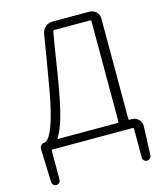

<svg xmlns="http://www.w3.org/2000/svg" viewBox="-134 -825 957 1132"><g transform="rotate(-15 344.5 -258.5)"><path d="M517.6 -668.9Q517.6 -675.8 510.7 -675.8H292Q285.2 -675.8 284.2 -668.9Q272.5 -604.5 254.9 -489.7Q237.3 -375 223.6 -303.7Q188.5 -115.2 145.5 -55.7Q144.5 -53.7 145.5 -51.8Q146.5 -49.8 148.4 -49.8H510.7Q517.6 -49.8 517.6 -57.6ZM578.1 -57.6Q578.1 -49.8 585 -49.8H598.6Q622.1 -49.8 639.2 -32.7Q656.2 -15.6 655.3 7.8L648.4 184.6Q647.5 195.3 639.6 202.6Q631.8 210 621.6 210Q611.3 210 603.5 202.6Q595.7 195.3 595.7 184.6V9.8Q595.7 2 588.9 2H101.6Q93.8 2 93.8 9.8V184.6Q93.8 195.3 86.4 202.6Q79.1 210 68.4 210Q57.6 210 49.8 202.6Q42 195.3 42 184.6L35.2 -14.6V-19.5Q35.2 -32.2 43.9 -41Q52.7 -49.8 65.4 -49.8Q69.3 -49.8 72.3 -51.8Q124 -80.1 168.9 -316.4Q203.1 -508.8 228.5 -669.9Q232.4 -694.3 251 -710.4Q269.5 -726.6 294.9 -726.6H520.5Q543.9 -726.6 561 -710Q578.1 -693.4 578.1 -668.9Z"/></g></svg>

Font: irohamaru Light
Style: Regular
Weight: 200
Designer: [Source Han Sans]
Ryoko NISHIZUKA  (kana & ideographs); Paul D. Hunt (Latin, Greek & Cyrillic); Wenlong ZHANG  (bopomofo
Version: Version 1.01